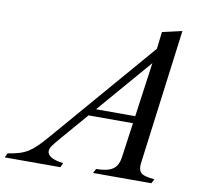

<svg xmlns="http://www.w3.org/2000/svg" viewBox="-211 -877 1044 970"><g transform="rotate(10 311.5 -392.0)"><path d="M540.5 -615 128 -135.5Q105 -108.5 96.2 -95.2Q87.5 -82 87.5 -69.5Q87.5 -53.5 106.2 -41Q125 -28.5 170 -22.5L159.5 0H-126L-115 -22.5Q-82 -27.5 -57.2 -35Q-32.5 -42.5 -12 -55.2Q8.5 -68 29 -88Q49.5 -108 75 -137.5L556 -697ZM491.5 -282.5H239L270 -319.5H497ZM532.5 -643 546.5 -761.5 647.5 -784.5 557.5 -91Q553 -57.5 568.2 -42Q583.5 -26.5 638 -22.5L626.5 0H327.5L339 -22.5Q379.5 -23 404 -31.2Q428.5 -39.5 441 -57.5Q453.5 -75.5 457.5 -104Z"/></g></svg>

Font: Libre Caslon Text
Style: Italic
Weight: 400
Italic angle: -22.583°
Designer: Pablo Impallari, Rodrigo Fuenzalida, Katja Schimmel
Foundry: Pablo Impallari, Rodrigo Fuenzalida
Version: Version 2.000